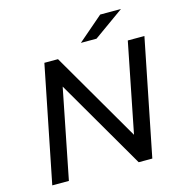

<svg xmlns="http://www.w3.org/2000/svg" viewBox="-125 -1001 1063 1116"><g transform="rotate(-15 406.0 -443.5)"><path d="M794 -700 654 0H572L259 -539L152 0H52L192 -700H274L587 -161L694 -700ZM578 -887H703L521 -757H427Z"/></g></svg>

Font: Idrija
Style: Italic
Weight: 500
Italic angle: -11.3°
Designer: Julieta Ulanovsky
Foundry: Julieta Ulanovsky
Version: Version 7.200